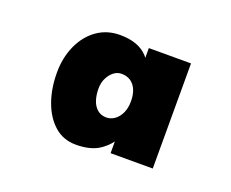

<svg xmlns="http://www.w3.org/2000/svg" viewBox="-67 -826 648 539"><g transform="rotate(20 257.0 -556.0)"><path d="M199 -390Q161 -390 134.5 -413.5Q108 -437 94 -476Q80 -515 80 -562Q80 -607 96.5 -643.5Q113 -680 142.5 -701Q172 -722 211 -722Q267 -722 294.5 -691.5Q322 -661 322 -600L299 -648V-715H425V-401H299V-474L322 -504Q322 -479 309 -452.5Q296 -426 269.5 -408Q243 -390 199 -390ZM253 -491Q266 -491 277.5 -499Q289 -507 296 -522Q303 -537 303 -557Q303 -587 289.5 -604Q276 -621 252 -621Q239 -621 228.5 -612.5Q218 -604 211.5 -590.5Q205 -577 205 -560Q205 -541 210 -525.5Q215 -510 226 -500.5Q237 -491 253 -491Z"/></g></svg>

Font: Lexend Peta ExtraBold
Style: Regular
Weight: 800
Version: Version 1.007